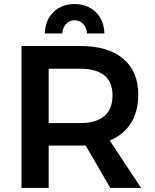

<svg xmlns="http://www.w3.org/2000/svg" viewBox="-20 -927 763 947"><path d="M378 -700Q514 -700 588 -637Q662 -574 662 -460Q662 -341 588 -275Q514 -209 378 -209H220V0H86V-700ZM378 -320Q453 -320 494 -354Q535 -388 535 -457Q535 -523 494 -555.5Q453 -588 378 -588H220V-320ZM373 -260H504L676 0H524ZM287 -762H201Q203 -828 244 -867.5Q285 -907 348 -907Q411 -907 452 -867.5Q493 -828 495 -762H409Q408 -790 390.5 -808.5Q373 -827 348 -827Q323 -827 306 -808.5Q289 -790 287 -762Z"/></svg>

Font: Alexandria Medium
Style: Regular
Weight: 500
Designer: Mohamed Gaber
Foundry: Kief Type Foundry
Version: Version 5.100